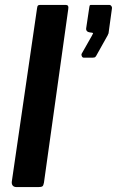

<svg xmlns="http://www.w3.org/2000/svg" viewBox="-20 -762 476 782"><path d="M159 -18Q157 -6 152.5 -3Q148 0 135 0H48Q37 0 32 -6Q27 -12 28 -22L131 -729Q132 -737 134.5 -739.5Q137 -742 144 -742H248Q261 -742 258 -725ZM322 -527Q316 -527 313.5 -532.5Q311 -538 312 -542L354 -616Q358 -624 359 -626Q360 -628 354 -629L346 -630Q338 -631 334 -635.5Q330 -640 331 -647L344 -734Q345 -740 346.5 -741Q348 -742 352 -742H426Q430 -742 433.5 -737.5Q437 -733 436 -728L422 -626Q421 -624 420 -622Q419 -620 419 -619L372 -535Q369 -529 364.5 -528Q360 -527 350 -527Z"/></svg>

Font: Libre Franklin SemiBold
Style: Italic
Weight: 600
Italic angle: -8°
Designer: Pablo Impallari, Rodrigo Fuenzalida, Nhung Nguyen
Foundry: Impallari Type
Version: Version 3.000